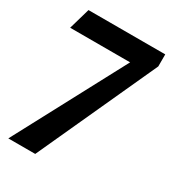

<svg xmlns="http://www.w3.org/2000/svg" viewBox="-169 -590 783 871"><g transform="rotate(30 222.5 -154.0)"><path d="M36 -497 4 -386H318L12 189H153L438 -434V-497Z"/></g></svg>

Font: Rosario
Style: Bold
Weight: 700
Designer: Hector Gatti
Foundry: Omnibus Type
Version: Version 1.100